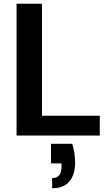

<svg xmlns="http://www.w3.org/2000/svg" viewBox="-20 -720 597 1020"><path d="M68 0V-700H203V-105H510V0ZM257 280V226Q283 226 295 210.5Q307 195 307 163V148H251V44H364Q372 71 375.5 96Q379 121 379 144Q379 208 348.5 244Q318 280 257 280Z"/></svg>

Font: DM Sans 18pt
Style: Bold
Weight: 700
Designer: Colophon Foundry, Jonny Pinhorn
Foundry: Colophon Foundry
Version: Version 4.004;gftools[0.9.30]